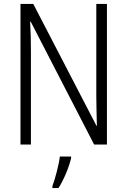

<svg xmlns="http://www.w3.org/2000/svg" viewBox="-20 -734 646 975"><path d="M523 0V-714H469V-247C469 -203 471 -141 472 -95H470L149 -714H84V0H137V-472C137 -528 136 -577 133 -624H136L458 0ZM341 61H284C279 103 259 178 246 211V221H277C305 177 330 116 341 70Z"/></svg>

Font: Noto Sans Display SemiCondensed Light
Style: Regular
Weight: 300
Width: 4
Designer: Monotype Design Team
Foundry: Monotype Imaging Inc.
Version: Version 1.900